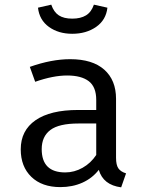

<svg xmlns="http://www.w3.org/2000/svg" viewBox="-20 -792 640 824"><path d="M521 -48 500 12Q423 2 404 -63Q376 -27 333.5 -8Q291 11 239 11Q160 11 114.5 -33Q69 -77 69 -151Q69 -232 132.5 -276Q196 -320 315 -320H393V-363Q393 -419 361 -443.5Q329 -468 268 -468Q208 -468 131 -441L108 -505Q201 -538 281 -538Q377 -538 427.5 -493Q478 -448 478 -368V-115Q478 -84 488 -69.5Q498 -55 521 -48ZM393 -127V-262H317Q233 -262 196 -234Q159 -206 159 -152Q159 -52 260 -52Q299 -52 334.5 -72Q370 -92 393 -127ZM143 -759 200 -772Q211 -740 232.5 -726Q254 -712 290 -712Q326 -712 349 -726Q372 -740 383 -772L441 -759Q435 -706 392.5 -676.5Q350 -647 290 -647Q231 -647 190 -676.5Q149 -706 143 -759Z"/></svg>

Font: FiraDG Mono
Style: Regular
Weight: 400
Designer: Carrois Corporate & Edenspiekermann AG
Foundry: Carrois Corporate GbR & Edenspiekermann AG
Version: Version 3.206